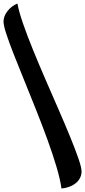

<svg xmlns="http://www.w3.org/2000/svg" viewBox="-20 -888 483 1090"><path d="M79 -868Q87 -823 110.5 -755Q134 -687 167 -606Q200 -525 237.5 -438.5Q275 -352 311.5 -268.5Q348 -185 377.5 -113Q407 -41 425 11Q443 63 443 86Q443 111 428.5 132Q414 153 388 166Q362 179 329 182Q322 131 301 60Q280 -11 250 -93.5Q220 -176 186 -261.5Q152 -347 119 -428Q86 -509 59 -577.5Q32 -646 16 -695Q0 -744 0 -765Q0 -796 22.5 -825Q45 -854 79 -868Z"/></svg>

Font: Merienda
Style: Bold
Weight: 700
Designer: Eduardo Rodriguez Tunni
Foundry: Eduardo Rodriguez Tunni
Version: Version 2.001